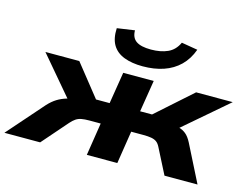

<svg xmlns="http://www.w3.org/2000/svg" viewBox="-145 -922 1409 1089"><g transform="rotate(15 560.0 -377.0)"><path d="M-43 0 144 -213Q168 -239 193 -254.5Q218 -270 248.5 -279Q279 -288 317 -290L287 -239L63 -503H262L410 -317H490L520 -503H699L669 -317H739L948 -503H1163L856 -239L850 -295Q882 -291 905 -285Q928 -279 946.5 -264Q965 -249 981 -218L1091 0H897L821 -149Q812 -167 800 -176Q788 -185 769 -188.5Q750 -192 721 -192H650L620 0H441L471 -192H404Q377 -192 358.5 -188.5Q340 -185 326 -175.5Q312 -166 297 -149L167 0ZM616 -567Q553 -567 507 -584.5Q461 -602 438.5 -639.5Q416 -677 419 -738L522 -753Q522 -710 550 -690.5Q578 -671 637 -671Q694 -671 735 -689.5Q776 -708 797 -754L892 -738Q871 -680 832 -642Q793 -604 738.5 -585.5Q684 -567 616 -567Z"/></g></svg>

Font: Nunito Sans 7pt Expanded ExtraBold
Style: Italic
Weight: 800
Width: 7
Italic angle: -9°
Designer: Vernon Adams
Foundry: Vernon Adams
Version: Version 3.101;gftools[0.9.27]